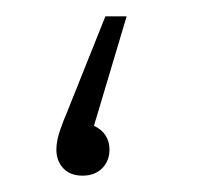

<svg xmlns="http://www.w3.org/2000/svg" viewBox="-20 -287 245 235"><path d="M49 -104Q49 -115 54 -129Q59 -143 61 -147L109 -267H135L95 -133Q104 -129 109 -121.5Q114 -114 114 -104Q114 -90 105 -81Q96 -72 81 -72Q66 -72 57.5 -81Q49 -90 49 -104Z"/></svg>

Font: FiraGO UltraLight
Style: Regular
Weight: 200
Designer: bBox Type
Foundry: bBox Type GmbH
Version: Version 1.001